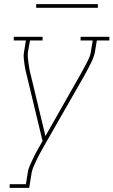

<svg xmlns="http://www.w3.org/2000/svg" viewBox="-20 -709 552 934"><path d="M27 205V187H106L115 131Q117 115 124 99Q131 83 138.5 67Q146 51 154 35.5Q162 20 171 5L187 -23L111 -339Q107 -353 104 -367.5Q101 -382 99 -396.5Q97 -411 95.5 -426Q94 -441 97 -457L106 -512H47V-530H187V-512H126L116 -457Q114 -442 115.5 -427.5Q117 -413 119 -399Q121 -385 123.5 -371Q126 -357 130 -343L201 -47L372 -348Q379 -361 386.5 -374.5Q394 -388 401 -401.5Q408 -415 414 -428.5Q420 -442 422 -457L431 -512H372V-530H512V-512H451L442 -457Q439 -441 433 -426Q427 -411 419.5 -396.5Q412 -382 404.5 -367.5Q397 -353 389 -339L187 14Q179 28 171.5 42.5Q164 57 157 71.5Q150 86 143.5 101Q137 116 134 131L122 205ZM156 -671V-689H456V-671Z"/></svg>

Font: Iosevka Curly Slab ThObl
Style: Regular
Weight: 100
Italic angle: -9°
Monospace: yes
Designer: Belleve Invis
Foundry: Belleve Invis
Version: Version 11.0.0; ttfautohint (v1.8.3)